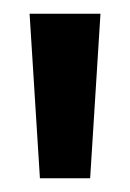

<svg xmlns="http://www.w3.org/2000/svg" viewBox="-20 -705 189 279"><path d="M38 -446 23 -685H126L111 -446Z"/></svg>

Font: Bricolage Grotesque 96pt Medium
Style: Regular
Weight: 500
Designer: Mathieu Triay
Foundry: Atelier Triay
Version: Version 1.001; ttfautohint (v1.8.4.7-5d5b);gftools[0.9.33.de